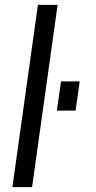

<svg xmlns="http://www.w3.org/2000/svg" viewBox="-20 -770 394 790"><path d="M31 0H112L217 -750H136ZM214 -315H291L308 -435H231Z"/></svg>

Font: Mohave
Style: Italic
Weight: 400
Italic angle: -8°
Designer: Gumpita Rahayu
Foundry: Tokotype
Version: Version 2.002;PS 002.002;hotconv 1.0.88;makeotf.lib2.5.64775